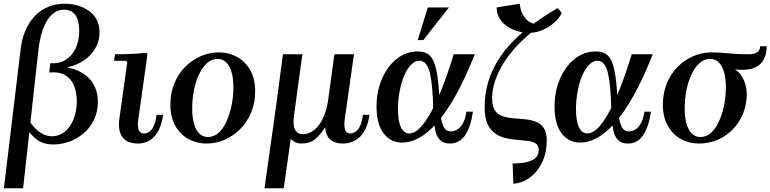

<svg xmlns="http://www.w3.org/2000/svg" viewBox="-20 -760 4133 1030"><path d="M340 -399Q422 -382 464 -333Q506 -284 505 -210Q504 -157 483 -115Q462 -73 427.5 -44Q393 -15 351 0Q309 15 267 15Q212 15 178 -11Q144 -37 115 -82L141 -105Q195 -29 258 -29Q296 -29 326 -52.5Q356 -76 373.5 -118Q391 -160 392 -215Q392 -264 377 -301Q362 -338 329 -357Q296 -376 244 -371L250 -421Q295 -417 330 -437.5Q365 -458 385 -499Q405 -540 405 -595Q405 -651 384 -679.5Q363 -708 324 -708Q291 -708 267 -689Q243 -670 226.5 -639Q210 -608 200.5 -571.5Q191 -535 187 -500L104 250H1L91 -499Q101 -575 133 -629Q165 -683 215 -711.5Q265 -740 327 -740Q361 -740 394 -731Q427 -722 454.5 -703.5Q482 -685 498 -656Q514 -627 514 -587Q514 -521 468 -469Q422 -417 340 -399Z M820 -144H855Q844 -66 808.5 -28Q773 10 719 10Q698 10 677.5 4Q657 -2 642.5 -17.5Q628 -33 621.5 -59.5Q615 -86 621 -128L663 -427L655 -434H592L597 -469Q623 -469 652.5 -469.5Q682 -470 711 -472Q740 -474 765 -477L771 -469L721 -113Q717 -80 724.5 -62Q732 -44 754 -44Q767 -44 780 -52.5Q793 -61 804 -82.5Q815 -104 820 -144Z M1155 -479Q1208 -479 1252 -454.5Q1296 -430 1322.5 -383.5Q1349 -337 1349 -271Q1349 -210 1328 -158.5Q1307 -107 1270.5 -69.5Q1234 -32 1187 -11Q1140 10 1087 10Q1035 10 990.5 -14.5Q946 -39 920 -86Q894 -133 894 -198Q894 -259 914.5 -310.5Q935 -362 971.5 -399.5Q1008 -437 1055.5 -458Q1103 -479 1155 -479ZM1095 -25Q1128 -25 1153 -48Q1178 -71 1195.5 -109.5Q1213 -148 1222.5 -195.5Q1232 -243 1232 -292Q1232 -338 1222.5 -372Q1213 -406 1194 -425Q1175 -444 1148 -444Q1115 -444 1090 -421Q1065 -398 1047 -359.5Q1029 -321 1020 -273.5Q1011 -226 1011 -178Q1011 -131 1020.5 -97Q1030 -63 1049 -44Q1068 -25 1095 -25Z M1927 -144H1962Q1951 -66 1913 -28Q1875 10 1818 10Q1776 10 1752 -11Q1728 -32 1724 -77Q1699 -37 1670.5 -13.5Q1642 10 1596 10Q1579 10 1564.5 3.5Q1550 -3 1540 -16L1502 250H1399L1459 -177L1498 -469H1602L1571 -242L1556 -130Q1553 -108 1556 -87.5Q1559 -67 1570.5 -53.5Q1582 -40 1606 -40Q1636 -40 1664 -61.5Q1692 -83 1712.5 -125.5Q1733 -168 1741 -228L1774 -469H1879L1829 -118Q1825 -85 1831 -64.5Q1837 -44 1859 -44Q1871 -44 1885 -52Q1899 -60 1910.5 -82Q1922 -104 1927 -144Z M2138 5Q2076 5 2038 -44.5Q2000 -94 2000 -188Q2000 -270 2029 -337Q2058 -404 2108 -444Q2158 -484 2222 -484Q2252 -484 2273.5 -471.5Q2295 -459 2308.5 -425.5Q2322 -392 2329.5 -330.5Q2337 -269 2339 -171H2304Q2302 -301 2286.5 -367.5Q2271 -434 2230 -434Q2206 -434 2185 -412.5Q2164 -391 2148.5 -354.5Q2133 -318 2124 -271.5Q2115 -225 2115 -175Q2115 -110 2131 -77Q2147 -44 2176 -44Q2201 -44 2228 -69Q2255 -94 2285 -145.5Q2315 -197 2347.5 -277.5Q2380 -358 2414 -469H2527Q2475 -338 2424 -247Q2373 -156 2323.5 -100.5Q2274 -45 2227.5 -20Q2181 5 2138 5ZM2393 10Q2359 10 2341 -8.5Q2323 -27 2316.5 -55Q2310 -83 2308 -114.5Q2306 -146 2304 -171H2339Q2345 -115 2357.5 -85Q2370 -55 2399 -55Q2415 -55 2432 -64.5Q2449 -74 2462.5 -97Q2476 -120 2482 -161H2517Q2507 -85 2477 -37.5Q2447 10 2393 10ZM2388 -720 2251 -545H2221L2275 -720Z M2734 226 2730 117Q2796 117 2833 100.5Q2870 84 2870 44Q2870 20 2854 9.5Q2838 -1 2812.5 -4Q2787 -7 2756 -9.5Q2725 -12 2694 -19Q2663 -26 2637.5 -43Q2612 -60 2596 -93.5Q2580 -127 2580 -184Q2580 -271 2607.5 -346Q2635 -421 2686 -486Q2737 -551 2809.5 -608Q2882 -665 2972 -717L2994 -690Q2874 -629 2790.5 -551Q2707 -473 2663.5 -390Q2620 -307 2620 -231Q2620 -189 2635.5 -167Q2651 -145 2677 -136.5Q2703 -128 2735 -125.5Q2767 -123 2798 -120Q2829 -117 2855 -107Q2881 -97 2897 -73.5Q2913 -50 2913 -6Q2913 57 2890 107.5Q2867 158 2826.5 189.5Q2786 221 2734 226ZM2821 -584Q2774 -584 2734 -600.5Q2694 -617 2669.5 -647.5Q2645 -678 2644 -720L2769 -740Q2771 -696 2798 -662.5Q2825 -629 2872 -629L2994 -690Q2980 -662 2952 -637.5Q2924 -613 2889 -598.5Q2854 -584 2821 -584Z M3093 5Q3031 5 2993 -44.5Q2955 -94 2955 -188Q2955 -270 2984 -337Q3013 -404 3063 -444Q3113 -484 3177 -484Q3207 -484 3228.5 -471.5Q3250 -459 3263.5 -425.5Q3277 -392 3284.5 -330.5Q3292 -269 3294 -171H3259Q3257 -301 3241.5 -367.5Q3226 -434 3185 -434Q3161 -434 3140 -412.5Q3119 -391 3103.5 -354.5Q3088 -318 3079 -271.5Q3070 -225 3070 -175Q3070 -110 3086 -77Q3102 -44 3131 -44Q3156 -44 3183 -69Q3210 -94 3240 -145.5Q3270 -197 3302.5 -277.5Q3335 -358 3369 -469H3482Q3430 -338 3379 -247Q3328 -156 3278.5 -100.5Q3229 -45 3182.5 -20Q3136 5 3093 5ZM3348 10Q3314 10 3296 -8.5Q3278 -27 3271.5 -55Q3265 -83 3263 -114.5Q3261 -146 3259 -171H3294Q3300 -115 3312.5 -85Q3325 -55 3354 -55Q3370 -55 3387 -64.5Q3404 -74 3417.5 -97Q3431 -120 3437 -161H3472Q3462 -85 3432 -37.5Q3402 10 3348 10Z M4093 -512Q4093 -485 4085.5 -460.5Q4078 -436 4059 -417Q4040 -398 4006.5 -390Q3973 -382 3923 -388Q3947 -372 3960.5 -349Q3974 -326 3980 -302Q3986 -278 3986 -256Q3986 -199 3966 -150.5Q3946 -102 3910.5 -65.5Q3875 -29 3828.5 -9.5Q3782 10 3729 10Q3677 10 3632.5 -14.5Q3588 -39 3562 -86Q3536 -133 3536 -198Q3536 -259 3556.5 -310.5Q3577 -362 3613.5 -399.5Q3650 -437 3697.5 -458Q3745 -479 3797 -479Q3821 -479 3843 -477.5Q3865 -476 3887 -474Q3909 -472 3935 -470.5Q3961 -469 3994 -469Q4058 -469 4058 -512ZM3737 -25Q3770 -25 3795 -48Q3820 -71 3837.5 -109.5Q3855 -148 3864.5 -195.5Q3874 -243 3874 -292Q3874 -338 3864.5 -372Q3855 -406 3836 -425Q3817 -444 3790 -444Q3757 -444 3732 -421Q3707 -398 3689 -359.5Q3671 -321 3662 -273.5Q3653 -226 3653 -178Q3653 -131 3662.5 -97Q3672 -63 3691 -44Q3710 -25 3737 -25Z"/></svg>

Font: Brygada 1918 SemiBold
Style: Italic
Weight: 600
Italic angle: -8°
Designer: Mateusz Machalski | Borys Kosmynka | Przemek Hoffer
Foundry: NIEPODLEGLA 2018
Version: Version 3.006